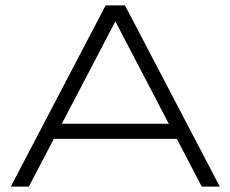

<svg xmlns="http://www.w3.org/2000/svg" viewBox="-20 -691 853 711"><path d="M727.1 0 634.8 -176.8H179.2L86.9 0H20L371.1 -670.9H442.9L793.9 0ZM407.2 -611.8 209 -232.9H605Z"/></svg>

Font: Syncopate
Style: Regular
Weight: 400
Width: 7
Version: Version 001.001